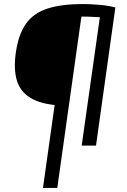

<svg xmlns="http://www.w3.org/2000/svg" viewBox="-20 -722 630 952"><path d="M392 -702Q427 -702 472.5 -698Q518 -694 552 -685L541 -629Q518 -634 487 -636Q456 -638 426.5 -639Q397 -640 376 -640L264 -200Q180 -207 130.5 -237Q81 -267 64 -322Q47 -377 58 -458Q71 -551 108.5 -604Q146 -657 215.5 -679.5Q285 -702 392 -702ZM390 -685 264 210H193L319 -685ZM552 -685 456 0H385L482 -685Z"/></svg>

Font: Exo 2 Medium
Style: Italic
Weight: 500
Italic angle: -8°
Designer: Natanael Gama
Foundry: Natanael Gama
Version: Version 2.010